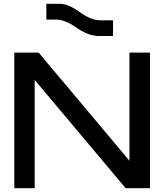

<svg xmlns="http://www.w3.org/2000/svg" viewBox="-20 -999 872 1019"><path d="M56 0V-720H185L667 -146V-720H776V0H647L164 -575V0ZM504 -808Q450 -808 386 -852Q325 -895 279 -895H226V-979H296Q342 -979 403 -935Q464 -891 512 -891H580V-808H504Z"/></svg>

Font: Orbitron Medium
Style: Regular
Weight: 500
Designer: Matt McInerney
Foundry: The League of Moveable Type
Version: Version 2.001